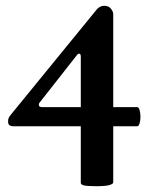

<svg xmlns="http://www.w3.org/2000/svg" viewBox="-20 -453 505 663"><path d="M313 190Q280 190 269 187Q258 184 259 177V-17H27Q8 -17 8 -32Q8 -39 9 -43Q10 -47 15 -54L313 -419Q324 -433 340 -433Q355 -433 363 -423Q371 -413 371 -404V-83H454Q459 -83 462 -73Q465 -63 465 -50Q465 -37 462 -27Q459 -17 454 -17H371V177Q371 182 358 186Q345 190 313 190ZM126 -83H259V-258Q259 -266 254.5 -267.5Q250 -269 245 -262L117 -99Q114 -96 114 -91Q114 -83 126 -83Z"/></svg>

Font: Junicode
Style: Bold
Weight: 700
Designer: Peter S. Baker
Version: Version 2.100; ttfautohint (v1.8.4)